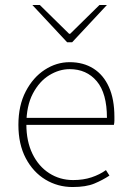

<svg xmlns="http://www.w3.org/2000/svg" viewBox="-20 -740 518 772"><path d="M272 12Q212 12 162.5 -18Q113 -48 83.5 -104Q54 -160 54 -238Q54 -316 83.5 -372.5Q113 -429 160 -459.5Q207 -490 260 -490Q315 -490 355.5 -464.5Q396 -439 418 -390Q440 -341 440 -270Q440 -263 440 -255Q440 -247 438 -238H70V-266H410Q410 -365 369 -413.5Q328 -462 260 -462Q218 -462 178 -437.5Q138 -413 112 -363.5Q86 -314 86 -240Q86 -172 110.5 -121.5Q135 -71 178 -43.5Q221 -16 274 -16Q315 -16 348 -27Q381 -38 406 -56L420 -34Q393 -16 359.5 -2Q326 12 272 12ZM250 -570 110 -720H140L258 -604H262L380 -720H410L270 -570Z"/></svg>

Font: Mada ExtraLight
Style: Regular
Weight: 250
Designer: Khaled Hosny
Version: Version 1.5